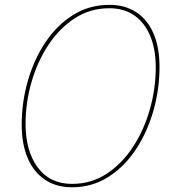

<svg xmlns="http://www.w3.org/2000/svg" viewBox="-20 -764 704 792"><path d="M277 8.5Q211.5 8.5 165 -23Q118.5 -54.5 94 -112.5Q69.5 -170.5 69.5 -249.5Q69.5 -342 94.8 -430.2Q120 -518.5 167.2 -589.2Q214.5 -660 281.2 -702Q348 -744 431 -744Q496.5 -744 542.8 -713.2Q589 -682.5 613.5 -625.2Q638 -568 638 -488.5Q638 -396 612.8 -307.2Q587.5 -218.5 540.2 -147.2Q493 -76 426.5 -33.8Q360 8.5 277 8.5ZM277 -5.5Q356 -5.5 419.5 -47Q483 -88.5 528.5 -158Q574 -227.5 598.2 -313Q622.5 -398.5 622.5 -486Q622.5 -560 600 -614.8Q577.5 -669.5 534.8 -699.8Q492 -730 431 -730Q352.5 -730 288.8 -688.8Q225 -647.5 179.5 -578.5Q134 -509.5 109.8 -424.8Q85.5 -340 85.5 -252.5Q85.5 -141.5 135.5 -73.5Q185.5 -5.5 277 -5.5Z"/></svg>

Font: Epilogue Thin
Style: Italic
Weight: 250
Italic angle: -12°
Designer: Tyler Finck
Foundry: Etcetera Type Co
Version: Version 2.112